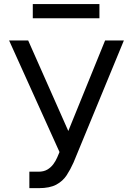

<svg xmlns="http://www.w3.org/2000/svg" viewBox="-20 -929 664 958"><path d="M126.5 9.8V-72.3H171.9Q198.2 -72.3 216.1 -82.8Q233.9 -93.3 245.8 -109.4Q257.8 -125.5 265.6 -143.6L276.9 -170.4L25.4 -727.1H120.6L320.8 -275.4L504.4 -727.1H598.1L346.7 -117.7Q331.5 -83.5 312.5 -54.4Q293.5 -25.4 261 -7.8Q228.5 9.8 173.3 9.8ZM476.1 -908.7V-837.9H143.6V-908.7Z"/></svg>

Font: Sahel VF Regular
Style: Regular
Weight: 400
Foundry: Saber Rastikerdar (saber.rastikerdar@gmail.com)
Version: Version 3.4.0